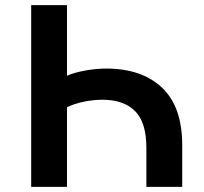

<svg xmlns="http://www.w3.org/2000/svg" viewBox="-20 -725 790 745"><path d="M101 0V-705H240V-431Q266 -443 309 -451Q352 -459 392 -459Q530 -459 608.5 -385Q687 -311 687 -162V0H548V-151Q548 -250 504 -294Q460 -338 377 -338Q343 -338 306 -330.5Q269 -323 240 -309V0Z"/></svg>

Font: Nunito Sans 6pt
Style: Bold
Weight: 700
Version: Version 3.101;gftools[0.9.27]